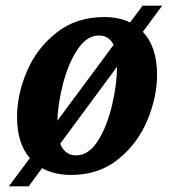

<svg xmlns="http://www.w3.org/2000/svg" viewBox="-20 -606 603 676"><path d="M483 -494Q533 -441 533 -343Q533 -265 499 -183Q465 -101 396.5 -45.5Q328 10 230 10Q172 10 128 -14L81 50H11L85 -49Q40 -102 40 -193Q40 -274 75 -355.5Q110 -437 179.5 -491.5Q249 -546 347 -546Q399 -546 438 -527L482 -586H551ZM182 -181 380 -448Q364 -481 328 -481Q286 -481 253.5 -432.5Q221 -384 202.5 -313.5Q184 -243 182 -181ZM392 -371 192 -100Q208 -59 248 -59Q293 -59 325.5 -111.5Q358 -164 375 -238Q392 -312 392 -371Z"/></svg>

Font: Noto Serif Narrow
Style: Bold Italic
Weight: 700
Width: 4
Italic angle: -12°
Designer: Monotype Design Team
Foundry: Monotype Imaging Inc.
Version: Version 1.001